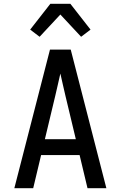

<svg xmlns="http://www.w3.org/2000/svg" viewBox="-20 -998 640 1018"><path d="M56 0 245 -735H355L544 0H444L402 -176H198L156 0ZM382 -260 327 -490Q320 -519 313.5 -548.5Q307 -578 300 -608Q293 -578 286.5 -548.5Q280 -519 273 -490L218 -260ZM190 -803 140 -841 247 -978H353L460 -841L410 -803L300 -921Z"/></svg>

Font: Iosevka Aile Medium
Style: Regular
Weight: 500
Designer: Belleve Invis
Foundry: Belleve Invis
Version: Version 27.3.5; ttfautohint (v1.8.4)